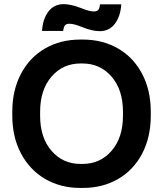

<svg xmlns="http://www.w3.org/2000/svg" viewBox="-20 -905 796 937"><path d="M374 -866.2Q415 -849.1 438 -849.1Q454.6 -849.1 460.7 -858.2Q466.8 -867.2 467.8 -883.8H571.8Q567.9 -824.2 540.3 -788.6Q512.7 -752.9 466.8 -752.9Q431.2 -752.9 382.8 -772Q341.8 -789.1 318.8 -789.1Q302.2 -789.1 296.1 -780Q290 -771 288.1 -753.9H185.1Q189 -813.5 216.6 -849.1Q244.1 -884.8 290 -884.8Q305.7 -884.8 323 -881.3Q340.3 -877.9 347.4 -875.5Q354.5 -873 374 -866.2ZM40 -339.8V-359.9Q40 -464.4 82.3 -544.7Q124.5 -625 200 -668.5Q275.4 -711.9 372.1 -711.9H383.8Q480.5 -711.9 555.9 -668.5Q631.3 -625 673.6 -544.7Q715.8 -464.4 715.8 -359.9V-339.8Q715.8 -235.4 673.6 -155Q631.3 -74.7 555.9 -31.2Q480.5 12.2 383.8 12.2H372.1Q275.9 12.2 200.4 -31.7Q125 -75.7 82.5 -156Q40 -236.3 40 -339.8ZM175.8 -339.8Q175.8 -233.4 231.2 -169.2Q286.6 -105 373 -105H382.8Q469.2 -105 524.7 -169.2Q580.1 -233.4 580.1 -339.8V-359.9Q580.1 -466.3 524.7 -530.8Q469.2 -595.2 382.8 -595.2H373Q286.6 -595.2 231.2 -530.8Q175.8 -466.3 175.8 -359.9Z"/></svg>

Font: Fixel Text SemiBold
Style: Regular
Weight: 600
Width: 4
Designer: AlfaBravo + MacPaw
Foundry: Kyrylo Tkachov, Marchela Mozhyna, Serhii Makarenko, Maria Weinstein, Zakhar Kryvoshyya
Version: Version 1.211